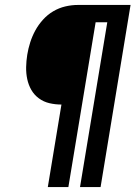

<svg xmlns="http://www.w3.org/2000/svg" viewBox="-20 -755 547 775"><path d="M173 0 228 -333Q203 -333 179.5 -338.5Q156 -344 137 -358Q118 -372 106.5 -392Q95 -412 90 -435.5Q85 -459 85.5 -484Q86 -509 90 -534Q94 -559 102 -584Q110 -609 122.5 -632Q135 -655 153.5 -675.5Q172 -696 195 -709.5Q218 -723 243.5 -729Q269 -735 294 -735H507L386 0H303L413 -665H366L256 0Z"/></svg>

Font: Iosevka Extrabold Oblique
Style: Regular
Weight: 800
Italic angle: -9°
Monospace: yes
Designer: Belleve Invis
Foundry: Belleve Invis
Version: Version 32.5.0; ttfautohint (v1.8.4)